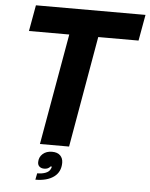

<svg xmlns="http://www.w3.org/2000/svg" viewBox="-62 -813 828 1063"><g transform="rotate(5 351.5 -282.0)"><path d="M345 0H183L292 -618H68L94 -763H703L677 -618H453ZM182 163Q209 163 228.5 155.5Q248 148 255 133Q257 130 260 119H252Q241 134 218 134Q202 134 192 125.5Q182 117 182 101Q182 73 202 55Q222 37 254 37Q284 37 299.5 52.5Q315 68 315 93Q315 144 277.5 171.5Q240 199 175 199Z"/></g></svg>

Font: Open Sauce One ExtraBold Italic
Style: Regular
Weight: 800
Italic angle: -10°
Designer: Alfredo Marco Pradil
Foundry: Creative Sauce Fz LLC
Version: Version 1.477